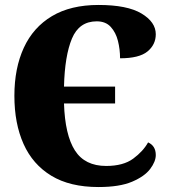

<svg xmlns="http://www.w3.org/2000/svg" viewBox="-20 -744 681 774"><path d="M377 10Q262 10 187 -35.5Q112 -81 75 -163.5Q38 -246 38 -358Q38 -469 76 -551.5Q114 -634 189.5 -679Q265 -724 377 -724Q493 -724 550.5 -689.5Q608 -655 608 -606Q608 -564 574.5 -536.5Q541 -509 464 -509Q464 -545 455.5 -579Q447 -613 426.5 -635.5Q406 -658 370 -658Q299 -658 270 -588.5Q241 -519 238 -395H444V-327H238Q242 -200 282 -137.5Q322 -75 408 -75Q477 -75 517 -104.5Q557 -134 577 -170Q608 -156 608 -119Q608 -93 585.5 -63Q563 -33 512.5 -11.5Q462 10 377 10Z"/></svg>

Font: Noto Serif SemiCondensed Black
Style: Regular
Weight: 900
Width: 4
Designer: Monotype Design Team
Foundry: Monotype Imaging Inc.
Version: Version 2.014; ttfautohint (v1.8.4.7-5d5b)